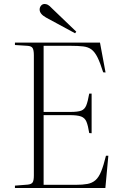

<svg xmlns="http://www.w3.org/2000/svg" viewBox="-20 -944 607 964"><path d="M55 0V-12L119 -17Q138 -19 144 -28.5Q150 -38 150 -63V-666Q150 -693 143.5 -703Q137 -713 117 -714L55 -718V-730H482L510 -580L498 -581Q483 -629 469.5 -656Q456 -683 439.5 -695.5Q423 -708 397.5 -711Q372 -714 333 -714H199V-382H333Q371 -382 388 -388.5Q405 -395 413 -414.5Q421 -434 428 -474H440V-275L428 -276Q422 -314 414 -333Q406 -352 387.5 -359Q369 -366 329 -366H199V-16H359Q395 -16 419 -20.5Q443 -25 459.5 -39.5Q476 -54 488 -83.5Q500 -113 512 -162H524L509 0ZM357 -777 211 -856Q179 -874 179 -896Q179 -907 186 -915.5Q193 -924 204 -924Q212 -924 220 -920Q228 -916 241 -902L363 -785Z"/></svg>

Font: Literata 72pt ExtraLight
Style: Regular
Weight: 200
Designer: Latin by Veronika Burian and Jose Scaglione. Greek by Irene Vlachou. Cyrillic by Vera Evstafieva.
Foundry: TypeTogether
Version: Version 3.002